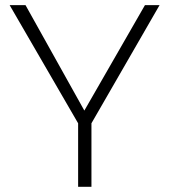

<svg xmlns="http://www.w3.org/2000/svg" viewBox="-20 -718 650 738"><path d="M17.1 -698.2H78.1L304.2 -293L537.1 -698.2H593.3L331.5 -244.1V0H280.3V-244.1Z"/></svg>

Font: Sansation Light
Style: Light
Weight: 300
Designer: Bernd Montag
Version: Version 1.301